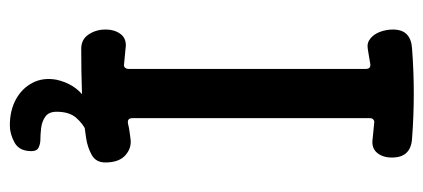

<svg xmlns="http://www.w3.org/2000/svg" viewBox="-255 -455 860 390"><g transform="rotate(90 175.0 -260.0)"><path d="M79 5Q60 5 50 -10Q40 -25 40 -44Q40 -64 50 -76Q60 -88 79 -85Q87 -84 94.5 -83.5Q102 -83 110 -82Q115 -81 117.5 -84Q120 -87 120 -91V-573Q120 -584 109 -582Q102 -581 94.5 -579.5Q87 -578 79 -577Q67 -575 58 -582.5Q49 -590 44.5 -602.5Q40 -615 40 -628Q40 -647 50 -656.5Q60 -666 79 -667Q170 -674 261 -667Q280 -666 290 -656Q300 -646 300 -626Q300 -607 290 -595.5Q280 -584 261 -587Q254 -588 246 -588.5Q238 -589 230 -590Q226 -591 223 -588.5Q220 -586 220 -581V-99Q220 -88 231 -90Q239 -92 246.5 -93Q254 -94 261 -95Q280 -98 295 -85Q310 -72 310 -44Q310 -25 295 -16.5Q280 -8 261 -5Q215 2 170 3.5Q125 5 79 5ZM235 150Q204 150 181.5 137.5Q159 125 148 103.5Q137 82 142 55Q146 37 155 22.5Q164 8 179.5 -3Q195 -14 217 -20L248 -29L258 -10Q258 -10 245 -4.5Q232 1 219.5 15Q207 29 207 55Q207 71 217 78Q227 85 240.5 86.5Q254 88 264 88Q272 88 279.5 91.5Q287 95 287 106Q287 131 269.5 140.5Q252 150 235 150Z"/></g></svg>

Font: Winky Sans
Style: Regular
Weight: 400
Designer: Simon Atzbach
Foundry: typofactur
Version: Version 1.205